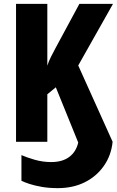

<svg xmlns="http://www.w3.org/2000/svg" viewBox="-20 -734 605 994"><path d="M279 240Q234 240 196.5 233.5Q159 227 132 218Q105 209 91 202V69Q118 81 159.5 93Q201 105 245 105Q303 105 338.5 78.5Q374 52 385 4L269 -282L225 -246V0H63V-714H225V-394Q232 -416 243.5 -439Q255 -462 268 -486L391 -714H565L385 -395L563 0Q556 70 518 124.5Q480 179 419 209.5Q358 240 279 240Z"/></svg>

Font: Noto Sans Display Condensed ExtraBold
Style: Regular
Weight: 800
Width: 3
Designer: Monotype Design Team
Foundry: Monotype Imaging Inc.
Version: Version 2.003